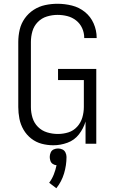

<svg xmlns="http://www.w3.org/2000/svg" viewBox="-20 -763 616 1019"><path d="M263 8Q301 8 338 -5.5Q375 -19 399 -50Q423 -81 434 -118V0H491V-397H288V-338H425V-195Q425 -167 417 -139.5Q409 -112 389.5 -90.5Q370 -69 343 -60.5Q316 -52 287 -52Q258 -52 230 -60.5Q202 -69 181.5 -89.5Q161 -110 152.5 -138Q144 -166 144 -195V-540Q144 -569 152 -597Q160 -625 180.5 -646Q201 -667 229 -675.5Q257 -684 285 -684Q312 -684 337.5 -677.5Q363 -671 384 -654.5Q405 -638 416 -613.5Q427 -589 427 -563V-561H493V-563Q493 -602 477 -638.5Q461 -675 430.5 -699.5Q400 -724 362 -733.5Q324 -743 285 -743Q252 -743 219.5 -736Q187 -729 159 -711Q131 -693 111.5 -665.5Q92 -638 84.5 -605.5Q77 -573 77 -540V-195Q77 -164 83 -133Q89 -102 105 -74.5Q121 -47 146 -27.5Q171 -8 201.5 0Q232 8 263 8ZM279 236Q307 201 320 157.5Q333 114 333 70Q333 58 327.5 46.5Q322 35 311 30Q300 25 288 25Q276 25 265 30Q254 35 249 46.5Q244 58 244 70Q244 80 247.5 90.5Q251 101 260 107Q269 113 280 114Q275 139 265.5 163Q256 187 241 207Z"/></svg>

Font: Iosevka Sparkle Light
Style: Regular
Weight: 300
Designer: Belleve Invis
Foundry: Belleve Invis
Version: Version 4.5.0; ttfautohint (v1.8.3)